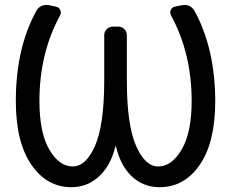

<svg xmlns="http://www.w3.org/2000/svg" viewBox="-20 -779 944 787"><path d="M455.1 -179.7Q455.1 -180.7 454.1 -180.2Q453.1 -179.7 453.1 -179.7Q435.5 -106.4 393.6 -63.5Q343.8 -11.7 272.5 -11.7Q171.9 -11.7 108.4 -104Q44.9 -196.3 44.9 -365.2Q44.9 -581.1 128.9 -734.4Q136.7 -748 150.4 -754.9Q160.2 -758.8 169.9 -758.8Q175.8 -758.8 180.7 -757.8L209 -752Q221.7 -749 227.1 -737.8Q232.4 -726.6 225.6 -714.8Q141.6 -559.6 141.6 -365.2Q141.6 -235.4 182.1 -166Q222.7 -96.7 277.8 -96.7Q333 -96.7 370.1 -182.6Q407.2 -268.6 407.2 -448.2V-634.8Q407.2 -649.4 417.5 -659.7Q427.7 -669.9 441.4 -669.9H464.8Q479.5 -669.9 489.7 -659.7Q500 -649.4 500 -634.8V-448.2Q500 -268.6 537.1 -182.6Q574.2 -96.7 628.9 -96.7Q683.6 -96.7 724.6 -166Q765.6 -235.4 765.6 -365.2Q765.6 -559.6 681.6 -714.8Q674.8 -726.6 680.2 -738.3Q685.5 -750 698.2 -752L725.6 -757.8Q730.5 -758.8 736.3 -758.8Q746.1 -758.8 755.9 -754.9Q769.5 -748 777.3 -734.4Q861.3 -581.1 862.3 -365.2Q862.3 -196.3 799.3 -104Q736.3 -11.7 633.8 -11.7Q562.5 -11.7 513.7 -62.5Q472.7 -105.5 455.1 -179.7Z"/></svg>

Font: Gen Jyuu GothicL Regular
Style: Regular
Weight: 400
Designer: [Source Han Sans]
Ryoko NISHIZUKA  (kana & ideographs); Paul D. Hunt (Latin, Greek & Cyrillic); Wenlong ZHANG  (bopomofo
Version: Version 1.002.20150607